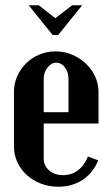

<svg xmlns="http://www.w3.org/2000/svg" viewBox="-20 -700 416 729"><path d="M33 -351Q33 -383 45.5 -411Q58 -439 79.5 -460Q101 -481 130 -493Q159 -505 191 -505Q224 -505 253.5 -492.5Q283 -480 305.5 -459Q328 -438 341 -410Q354 -382 354 -351V-231H146V-98Q146 -71 166.5 -53Q187 -35 219 -35Q251 -35 275.5 -53Q300 -71 314 -106L353 -91Q333 -43 293.5 -17Q254 9 201 9Q166 9 135 -3Q104 -15 81.5 -35.5Q59 -56 46 -84Q33 -112 33 -144ZM240 -274V-401Q240 -426 226.5 -444Q213 -462 193 -462Q175 -462 160.5 -443.5Q146 -425 146 -401V-274ZM127 -680 190 -631 254 -680H292L201 -567H180L89 -680Z"/></svg>

Font: Moniqa ExtBd Paragraph
Style: Regular
Weight: 800
Designer: Rajesh Rajput
Foundry: Rajesh Rajput
Version: Version 1.000